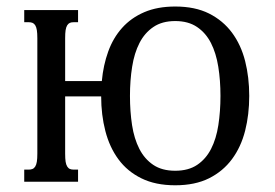

<svg xmlns="http://www.w3.org/2000/svg" viewBox="-20 -549 832 580"><path d="M176.8 -85Q176.8 -69.8 178.2 -60.5Q179.7 -51.3 183.1 -45.9Q186.5 -40.5 191.2 -38.6Q195.8 -36.6 202.6 -36.6H215.8V0H53.2V-36.6H66.9Q73.2 -36.6 78.1 -38.6Q83 -40.5 86.4 -45.9Q89.8 -51.3 91.3 -60.5Q92.8 -69.8 92.8 -85V-433.6Q92.8 -448.7 91.3 -458Q89.8 -467.3 86.4 -472.7Q83 -478 78.1 -480Q73.2 -481.9 66.9 -481.9H53.2V-518.6H215.8V-481.9H202.6Q195.8 -481.9 191.2 -480Q186.5 -478 183.1 -472.7Q179.7 -467.3 178.2 -458Q176.8 -448.7 176.8 -433.6V-304.2H287.6Q292 -352.1 306.9 -393.3Q321.8 -434.6 348.9 -464.8Q376 -495.1 415.8 -512.2Q455.6 -529.3 509.3 -529.3Q569.3 -529.3 611.6 -508.1Q653.8 -486.8 680.9 -450.2Q708 -413.6 720.5 -364.5Q732.9 -315.4 732.9 -259.3Q732.9 -203.1 720.5 -154.1Q708 -105 680.9 -68.4Q653.8 -31.7 611.6 -10.5Q569.3 10.7 509.3 10.7Q449.7 10.7 407.2 -10.3Q364.7 -31.2 337.9 -67.6Q311 -104 298.3 -153.1Q285.6 -202.1 285.6 -257.8H176.8ZM372.6 -259.3Q372.6 -212.4 378.9 -171.1Q385.3 -129.9 400.9 -99.4Q416.5 -68.8 442.9 -51Q469.2 -33.2 509.3 -33.2Q549.3 -33.2 575.7 -51Q602.1 -68.8 617.7 -99.4Q633.3 -129.9 639.6 -171.1Q646 -212.4 646 -259.3Q646 -306.2 639.4 -347.4Q632.8 -388.7 617.2 -419.2Q601.6 -449.7 575.2 -467.5Q548.8 -485.4 509.3 -485.4Q469.7 -485.4 443.4 -467.5Q417 -449.7 401.4 -419.2Q385.7 -388.7 379.2 -347.4Q372.6 -306.2 372.6 -259.3Z"/></svg>

Font: Arian Grqi
Style: Regular
Weight: 400
Designer: Ruben Hakobyan (Tarumian)
Foundry: Ruben Hakobyan (Tarumian)
Version: Version 1.003